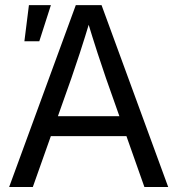

<svg xmlns="http://www.w3.org/2000/svg" viewBox="-20 -748 709 768"><path d="M16.6 0 283.2 -727.5H386.2L652.8 0H557.6L403.8 -435.5Q389.2 -477.5 370.4 -535.2Q351.6 -592.8 323.7 -684.6H345.7Q317.9 -592.3 298.8 -534.2Q279.8 -476.1 265.6 -435.5L111.3 0ZM152.8 -203.6V-283.2H516.6V-203.6ZM77.6 -583 95.7 -727.5H183.6L137.2 -583Z"/></svg>

Font: Inter 24pt
Style: Regular
Weight: 400
Designer: Rasmus Andersson
Foundry: rsms
Version: Version 4.001;git-66647c0bb